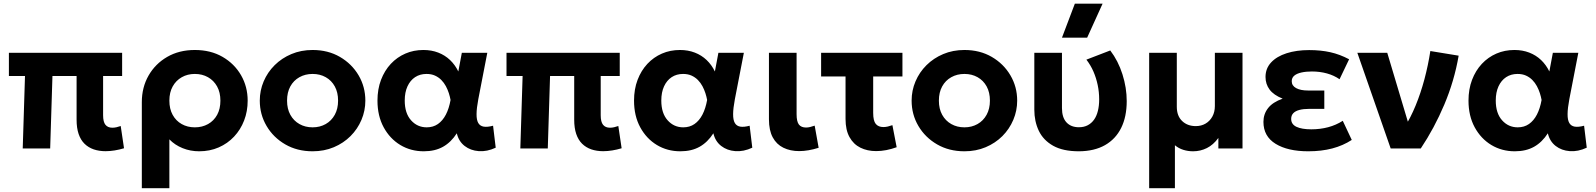

<svg xmlns="http://www.w3.org/2000/svg" viewBox="-20 -784 8430 1014"><path d="M537.5 14.5Q503 14.5 474.8 4.8Q446.5 -5 426.2 -25Q406 -45 395.2 -76.5Q384.5 -108 384.5 -152V-382.5H257L245 0H100L112 -382.5H27V-505H625V-382.5H524.5V-175.5Q524.5 -140 537 -124.8Q549.5 -109.5 573.5 -109.5Q584 -109.5 595.2 -112Q606.5 -114.5 617.5 -118.5L635 -1Q610 6.5 585.2 10.5Q560.5 14.5 537.5 14.5Z M729 210V-244.5Q729 -322.5 764.5 -384.8Q800 -447 863 -483.5Q926 -520 1009 -520Q1092.5 -520 1155.2 -483.8Q1218 -447.5 1253 -386.8Q1288 -326 1288 -252.5Q1288 -196 1269.2 -147.5Q1250.5 -99 1216.2 -62.5Q1182 -26 1135 -5.5Q1088 15 1032 15Q985.5 15 944.5 -1.5Q903.5 -18 874.5 -48V210ZM1009 -111.5Q1048 -111.5 1078.8 -128.8Q1109.5 -146 1126.8 -177.5Q1144 -209 1144 -252.5Q1144 -296 1126.5 -327.5Q1109 -359 1078.5 -376.2Q1048 -393.5 1009 -393.5Q970.5 -393.5 940 -376.2Q909.5 -359 892 -327.5Q874.5 -296 874.5 -252.5Q874.5 -209 891.8 -177.5Q909 -146 939.5 -128.8Q970 -111.5 1009 -111.5Z M1631 15Q1549.5 15 1486.5 -21.5Q1423.5 -58 1387.8 -118.8Q1352 -179.5 1352 -252.5Q1352 -306 1372.5 -354.2Q1393 -402.5 1430.5 -439.8Q1468 -477 1519 -498.5Q1570 -520 1631 -520Q1712.5 -520 1775.2 -483.5Q1838 -447 1873.8 -386.2Q1909.5 -325.5 1909.5 -252.5Q1909.5 -199.5 1889 -151Q1868.5 -102.5 1831.2 -65.2Q1794 -28 1743 -6.5Q1692 15 1631 15ZM1631 -111.5Q1669.5 -111.5 1700 -128.8Q1730.5 -146 1748 -177.8Q1765.5 -209.5 1765.5 -252.5Q1765.5 -296 1748.2 -327.5Q1731 -359 1700.5 -376.2Q1670 -393.5 1631 -393.5Q1592 -393.5 1561.2 -376.2Q1530.5 -359 1513.2 -327.5Q1496 -296 1496 -252.5Q1496 -209 1513.5 -177.5Q1531 -146 1561.5 -128.8Q1592 -111.5 1631 -111.5Z M2218 15Q2149.5 15 2094.2 -18.2Q2039 -51.5 2006.2 -111.8Q1973.5 -172 1973.5 -252.5Q1973.5 -313 1992.2 -362.2Q2011 -411.5 2044 -446.8Q2077 -482 2120.8 -501Q2164.5 -520 2216 -520Q2259 -520 2294.5 -506.2Q2330 -492.5 2356.8 -467Q2383.5 -441.5 2400.5 -406.5L2419 -505H2553.5L2506 -260Q2497 -212.5 2496.8 -181.5Q2496.5 -150.5 2505.8 -134.5Q2515 -118.5 2534.5 -115.2Q2554 -112 2584 -120L2598 -4Q2552 17.5 2508.5 14.2Q2465 11 2433.8 -13.2Q2402.5 -37.5 2392.5 -80Q2362.5 -33 2320 -9Q2277.5 15 2218 15ZM2233.5 -111.5Q2267.5 -111.5 2292.8 -129Q2318 -146.5 2334.8 -178.8Q2351.5 -211 2359.5 -256Q2356.5 -273 2350.5 -291.8Q2344.5 -310.5 2334.8 -328.8Q2325 -347 2310.8 -361.5Q2296.5 -376 2277.2 -384.8Q2258 -393.5 2232.5 -393.5Q2198 -393.5 2172.2 -376.5Q2146.5 -359.5 2132 -328Q2117.5 -296.5 2117.5 -253Q2117.5 -186 2150.8 -148.8Q2184 -111.5 2233.5 -111.5Z M3165.5 14.5Q3131 14.5 3102.8 4.8Q3074.5 -5 3054.2 -25Q3034 -45 3023.2 -76.5Q3012.5 -108 3012.5 -152V-382.5H2885L2873 0H2728L2740 -382.5H2655V-505H3253V-382.5H3152.5V-175.5Q3152.5 -140 3165 -124.8Q3177.5 -109.5 3201.5 -109.5Q3212 -109.5 3223.2 -112Q3234.5 -114.5 3245.5 -118.5L3263 -1Q3238 6.5 3213.2 10.5Q3188.5 14.5 3165.5 14.5Z M3573 15Q3504.5 15 3449.2 -18.2Q3394 -51.5 3361.2 -111.8Q3328.5 -172 3328.5 -252.5Q3328.5 -313 3347.2 -362.2Q3366 -411.5 3399 -446.8Q3432 -482 3475.8 -501Q3519.5 -520 3571 -520Q3614 -520 3649.5 -506.2Q3685 -492.5 3711.8 -467Q3738.5 -441.5 3755.5 -406.5L3774 -505H3908.5L3861 -260Q3852 -212.5 3851.8 -181.5Q3851.5 -150.5 3860.8 -134.5Q3870 -118.5 3889.5 -115.2Q3909 -112 3939 -120L3953 -4Q3907 17.5 3863.5 14.2Q3820 11 3788.8 -13.2Q3757.5 -37.5 3747.5 -80Q3717.5 -33 3675 -9Q3632.5 15 3573 15ZM3588.5 -111.5Q3622.5 -111.5 3647.8 -129Q3673 -146.5 3689.8 -178.8Q3706.5 -211 3714.5 -256Q3711.5 -273 3705.5 -291.8Q3699.5 -310.5 3689.8 -328.8Q3680 -347 3665.8 -361.5Q3651.5 -376 3632.2 -384.8Q3613 -393.5 3587.5 -393.5Q3553 -393.5 3527.2 -376.5Q3501.5 -359.5 3487 -328Q3472.5 -296.5 3472.5 -253Q3472.5 -186 3505.8 -148.8Q3539 -111.5 3588.5 -111.5Z M4201 14Q4153.5 14 4117.2 -3.8Q4081 -21.5 4061 -58.5Q4041 -95.5 4041 -154V-505H4187V-181Q4187 -142 4199.2 -126.2Q4211.5 -110.5 4237 -110.5Q4247 -110.5 4258.5 -113.2Q4270 -116 4282.5 -120.5L4303.5 -3.5Q4276.5 5 4250.5 9.5Q4224.5 14 4201 14Z M4607 14Q4560.5 14 4524 -4Q4487.5 -22 4466.5 -59.8Q4445.5 -97.5 4445.5 -156V-380H4316.5V-505H4746V-380H4591.5V-188Q4591.5 -146 4605.2 -129.5Q4619 -113 4645.5 -113Q4657 -113 4668.8 -115.8Q4680.5 -118.5 4693 -123L4715.5 -6.5Q4688 3.5 4660.5 8.8Q4633 14 4607 14Z M5073.5 15Q4992 15 4929 -21.5Q4866 -58 4830.2 -118.8Q4794.5 -179.5 4794.5 -252.5Q4794.5 -306 4815 -354.2Q4835.5 -402.5 4873 -439.8Q4910.5 -477 4961.5 -498.5Q5012.5 -520 5073.5 -520Q5155 -520 5217.8 -483.5Q5280.5 -447 5316.2 -386.2Q5352 -325.5 5352 -252.5Q5352 -199.5 5331.5 -151Q5311 -102.5 5273.8 -65.2Q5236.5 -28 5185.5 -6.5Q5134.5 15 5073.5 15ZM5073.5 -111.5Q5112 -111.5 5142.5 -128.8Q5173 -146 5190.5 -177.8Q5208 -209.5 5208 -252.5Q5208 -296 5190.8 -327.5Q5173.5 -359 5143 -376.2Q5112.5 -393.5 5073.5 -393.5Q5034.5 -393.5 5003.8 -376.2Q4973 -359 4955.8 -327.5Q4938.5 -296 4938.5 -252.5Q4938.5 -209 4956 -177.5Q4973.5 -146 5004 -128.8Q5034.5 -111.5 5073.5 -111.5Z M5678 15Q5594 15 5542 -14.2Q5490 -43.5 5466.2 -93.2Q5442.5 -143 5442.5 -205V-505H5588.5V-213.5Q5588.5 -163.5 5612.2 -137.8Q5636 -112 5678 -112Q5704.5 -112 5724.5 -122.5Q5744.5 -133 5758 -152Q5771.5 -171 5778.2 -198.2Q5785 -225.5 5785 -259Q5785 -298 5777.2 -335Q5769.5 -372 5754.8 -406Q5740 -440 5717.5 -469L5843.5 -517.5Q5885.5 -462.5 5908 -391.5Q5930.5 -320.5 5930.5 -250Q5930.5 -167.5 5901.2 -108.5Q5872 -49.5 5815.8 -17.5Q5759.5 14.5 5678 15ZM5588.5 -585 5656.5 -764.5H5803L5721.5 -585Z M6049 210V-505H6195V-220Q6195 -172 6223 -145Q6251 -118 6295.5 -118Q6324 -118 6346.8 -131.2Q6369.5 -144.5 6382.8 -168.5Q6396 -192.5 6396 -224V-505H6542V0H6414.5V-55.5Q6388 -19 6353.8 -2Q6319.5 15 6281 15Q6254 15 6229.2 7.2Q6204.5 -0.5 6185 -17V210Z M6889.5 15Q6781 15 6716.8 -24.5Q6652.5 -64 6652.5 -140.5Q6652.5 -181.5 6677 -213Q6701.5 -244.5 6754 -263Q6706.5 -282 6685 -311Q6663.5 -340 6663.5 -377.5Q6663.5 -422.5 6693 -454.2Q6722.5 -486 6774.8 -502.8Q6827 -519.5 6894 -519.5Q6955.5 -519.5 7005.8 -508.2Q7056 -497 7105 -471L7054.5 -365.5Q7025 -386 6987.8 -396.2Q6950.5 -406.5 6908.5 -406.5Q6877.5 -406.5 6853.5 -401.2Q6829.5 -396 6815.8 -384.8Q6802 -373.5 6802 -355Q6802 -331.5 6825 -318.8Q6848 -306 6888 -306H6974V-209H6893Q6864 -209 6842.8 -203.5Q6821.5 -198 6810.2 -186.2Q6799 -174.5 6799 -156Q6799 -127.5 6827 -114.2Q6855 -101 6905.5 -101Q6952.5 -101 6994.5 -112.2Q7036.5 -123.5 7071.5 -146L7119 -45Q7073 -15 7016 0Q6959 15 6889.5 15Z M7324.5 0 7148.5 -505H7306.5L7433 -82L7398 -112.5Q7429.5 -161.5 7456.2 -226.5Q7483 -291.5 7502.8 -365.5Q7522.5 -439.5 7534 -514.5L7683.5 -490Q7660.5 -356.5 7607.8 -231.8Q7555 -107 7483.5 0Z M7980 15Q7911.5 15 7856.2 -18.2Q7801 -51.5 7768.2 -111.8Q7735.5 -172 7735.5 -252.5Q7735.5 -313 7754.2 -362.2Q7773 -411.5 7806 -446.8Q7839 -482 7882.8 -501Q7926.5 -520 7978 -520Q8021 -520 8056.5 -506.2Q8092 -492.5 8118.8 -467Q8145.5 -441.5 8162.5 -406.5L8181 -505H8315.5L8268 -260Q8259 -212.5 8258.8 -181.5Q8258.5 -150.5 8267.8 -134.5Q8277 -118.5 8296.5 -115.2Q8316 -112 8346 -120L8360 -4Q8314 17.5 8270.5 14.2Q8227 11 8195.8 -13.2Q8164.5 -37.5 8154.5 -80Q8124.5 -33 8082 -9Q8039.5 15 7980 15ZM7995.5 -111.5Q8029.5 -111.5 8054.8 -129Q8080 -146.5 8096.8 -178.8Q8113.5 -211 8121.5 -256Q8118.5 -273 8112.5 -291.8Q8106.5 -310.5 8096.8 -328.8Q8087 -347 8072.8 -361.5Q8058.5 -376 8039.2 -384.8Q8020 -393.5 7994.5 -393.5Q7960 -393.5 7934.2 -376.5Q7908.5 -359.5 7894 -328Q7879.5 -296.5 7879.5 -253Q7879.5 -186 7912.8 -148.8Q7946 -111.5 7995.5 -111.5Z"/></svg>

Font: Geologica Cursive SemiBold
Style: Regular
Weight: 600
Designer: Sindre Bremnes, Frode Helland
Foundry: Monokrom Skriftforlag AS
Version: Version 1.010;gftools[0.9.28]